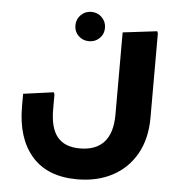

<svg xmlns="http://www.w3.org/2000/svg" viewBox="-49 -460 682 737"><g transform="rotate(5 292.5 -91.5)"><path d="M275 231Q160 231 100 162Q40 93 40 -29H160Q160 44 188.5 78Q217 112 275 112Q337 112 368.5 76.5Q400 41 400 -29H535Q535 52 502 110.5Q469 169 410.5 200Q352 231 275 231ZM40 -29V-78L157 -94L160 -86V-29ZM400 -29V-346L532 -362L535 -354V-29ZM274 -301Q250 -301 233.5 -317Q217 -333 217 -357Q217 -381 233.5 -397.5Q250 -414 274 -414Q298 -414 314.5 -397.5Q331 -381 331 -357Q331 -333 314.5 -317Q298 -301 274 -301Z"/></g></svg>

Font: Fustat ExtraBold
Style: Regular
Weight: 800
Designer: Mohamed Gaber, Khaled Hosny, Laura Garcia Mut
Foundry: Kief Type Foundry, Alif Type Foundry, Hard Type Foundry
Version: Version 1.007